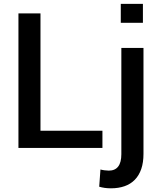

<svg xmlns="http://www.w3.org/2000/svg" viewBox="-20 -782 846 1015"><path d="M521.5 0H77.5V-711H194V-91H521.5ZM735.5 -661.5H618.5V-761.5H735.5ZM566.5 213.5Q532.5 213.5 504.5 205L511 114Q519.5 116.5 532.2 118.2Q545 120 555 120Q621.5 120 621.5 33V-528.5H738.5V31.5Q738.5 77 726.8 111.2Q715 145.5 692.8 168.2Q670.5 191 638.8 202.2Q607 213.5 566.5 213.5Z"/></svg>

Font: Roberto Sans Medium
Style: Regular
Weight: 500
Designer: Google (font) & Cristiano Sobral (main changes)
Version: Version 1.000;October 12, 2021;FontCreator 14.0.0.2814 64-bi